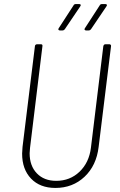

<svg xmlns="http://www.w3.org/2000/svg" viewBox="-20 -918 589 946"><path d="M89 -161Q89 -170 91 -194L152 -690Q152 -694 155 -697Q158 -700 163 -700H181Q191 -700 189 -690L128 -190Q126 -172 126 -163Q126 -101 161.5 -64Q197 -27 257 -27Q325 -27 372 -72Q419 -117 428 -190L489 -690Q491 -700 500 -700H519Q523 -700 525.5 -697Q528 -694 527 -690L466 -194Q455 -102 396.5 -47Q338 8 253 8Q177 8 133 -38Q89 -84 89 -161ZM270 -780 342 -891Q345 -898 354 -898H370Q376 -898 377.5 -894.5Q379 -891 375 -886L300 -775Q295 -768 288 -768H275Q270 -768 268 -771.5Q266 -775 270 -780ZM399 -780 471 -891Q474 -898 483 -898H499Q505 -898 506.5 -894.5Q508 -891 504 -886L429 -775Q424 -768 417 -768H404Q399 -768 397 -771.5Q395 -775 399 -780Z"/></svg>

Font: Barlow Semi Condensed ExLight
Style: Italic
Weight: 275
Width: 4
Italic angle: -7°
Designer: Jeremy Tribby
Foundry: Tribby Type
Version: Version 1.408